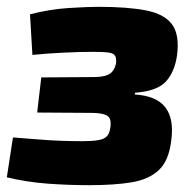

<svg xmlns="http://www.w3.org/2000/svg" viewBox="-32 -530 576 563"><path d="M257 -510Q342 -510 396 -499.5Q450 -489 472.5 -458.5Q495 -428 487 -367Q480 -319 454.5 -291Q429 -263 364 -258L363 -253Q427 -249 453 -215Q479 -181 470 -117Q463 -59 434 -31.5Q405 -4 354.5 4.5Q304 13 230 13Q168 13 107.5 8.5Q47 4 -12 -10L6 -127Q45 -124 82 -121Q119 -118 151.5 -117Q184 -116 209 -116Q238 -116 256 -119Q274 -122 282 -131Q290 -140 292 -159Q295 -184 281 -191.5Q267 -199 236 -199L77 -200L89 -303L240 -304Q263 -304 277 -308Q291 -312 298 -321Q305 -330 308 -343Q310 -359 305.5 -366.5Q301 -374 286 -376Q271 -378 242 -378Q200 -378 151.5 -375.5Q103 -373 63 -369L56 -488Q114 -503 169.5 -506.5Q225 -510 257 -510Z"/></svg>

Font: Exo 2 ExtraBold
Style: Italic
Weight: 800
Italic angle: -8°
Designer: Natanael Gama
Foundry: Natanael Gama
Version: Version 2.010